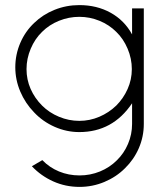

<svg xmlns="http://www.w3.org/2000/svg" viewBox="-20 -520 634 753"><path d="M105 132 146 108Q174 137 211.5 152.5Q249 168 292 168Q334 168 372 152.5Q410 137 438 109Q466 82 482 44.5Q498 7 498 -34V-115Q422 -2 291 -2Q241 -2 194.5 -22.5Q148 -43 114 -79Q79 -115 59.5 -161Q40 -207 40 -256Q40 -306 59.5 -351.5Q79 -397 114 -430Q148 -463 194 -481.5Q240 -500 291 -500Q360 -500 414 -470Q468 -440 498 -385V-487H544V-34Q544 16 524.5 61Q505 106 470 140Q436 174 389.5 193.5Q343 213 292 213Q237 213 189 191.5Q141 170 105 132ZM145 -395Q117 -368 100.5 -329Q84 -290 84 -249Q84 -208 100 -171.5Q116 -135 145 -106Q173 -78 211.5 -62Q250 -46 291 -46Q332 -46 369.5 -62Q407 -78 436 -106Q464 -134 480.5 -171Q497 -208 497 -249Q497 -290 480.5 -329Q464 -368 436 -395Q408 -423 370 -438.5Q332 -454 291 -454Q250 -454 211.5 -438.5Q173 -423 145 -395Z"/></svg>

Font: Sulphur Point Light
Style: Regular
Weight: 300
Designer: Noponies / Dale Sattler
Foundry: Noponies
Version: Version 1.000; ttfautohint (v1.8)